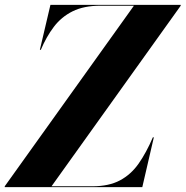

<svg xmlns="http://www.w3.org/2000/svg" viewBox="-72 -770 764 790"><path d="M479 -746.5H341.5Q273 -746.5 226.8 -723.5Q180.5 -700.5 149.5 -659.5Q118.5 -618.5 96 -565H92L135.5 -750H671.5V-746.5L140 -3.5H307.5Q376 -3.5 421.5 -27.8Q467 -52 498.5 -97Q530 -142 557 -205H561L513.5 0H-52.5V-3.5Z"/></svg>

Font: Bodoni* 48pt
Style: Bold Italic
Weight: 700
Italic angle: -13°
Version: Version 2.3